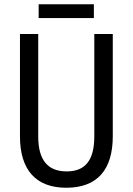

<svg xmlns="http://www.w3.org/2000/svg" viewBox="-20 -874 625 904"><path d="M422 -854H162V-789H422ZM511 -232V-714H424V-232C424 -121 383 -67 294 -67C206 -67 160 -119 160 -231V-714H74V-232C74 -73 150 10 292 10C438 10 511 -75 511 -232Z"/></svg>

Font: Noto Sans Devanagari UI Condensed
Style: Regular
Weight: 400
Width: 3
Designer: Jelle Bosma - Monotype Design Team
Foundry: Monotype Imaging Inc.
Version: Version 2.004